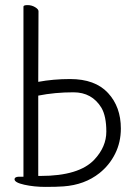

<svg xmlns="http://www.w3.org/2000/svg" viewBox="-20 -726 540 753"><path d="M229 5Q202 7 158 7Q114 7 75.5 -1.5Q37 -10 37 -23Q37 -32 53 -33H72V-700Q72 -706 88 -706Q104 -706 117.5 -698Q131 -690 131 -682L130 -411V-405Q189 -416 255 -416Q353 -416 403.5 -361.5Q454 -307 454 -222Q454 -168 431.5 -123Q409 -78 370 -47Q312 -1 229 5ZM53 -33ZM130 -36H139Q290 -36 350 -100Q397 -150 397 -210Q397 -270 378 -303Q341 -364 268 -364Q195 -364 130 -351Z"/></svg>

Font: LXGW WenKai Mono TC Light
Style: Regular
Weight: 300
Designer: LXGW / Fontworks Inc.
Foundry: LXGW / Fontworks Inc.
Version: Version 1.330